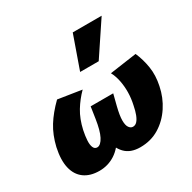

<svg xmlns="http://www.w3.org/2000/svg" viewBox="-160 -871 1047 1047"><g transform="rotate(-30 363.0 -347.5)"><path d="M177 16Q119 16 82 -11Q45 -38 33 -89Q21 -140 37 -214Q53 -282 85 -333.5Q117 -385 170 -437L318 -414Q280 -376 252 -330Q224 -284 210 -221Q203 -187 201.5 -160Q200 -133 207 -117Q214 -101 230 -101Q241 -101 251.5 -110.5Q262 -120 271 -137.5Q280 -155 287 -181Q294 -207 299 -240L310 -313H452L434 -242Q421 -190 421 -159.5Q421 -129 431 -115Q441 -101 455 -101Q470 -101 481 -113Q492 -125 500.5 -147Q509 -169 515 -200Q524 -240 524.5 -278Q525 -316 518 -351Q511 -386 496 -414L665 -438Q686 -390 694.5 -336Q703 -282 690 -221Q677 -156 641.5 -102Q606 -48 553.5 -16Q501 16 434 16Q372 16 338.5 -19.5Q305 -55 300 -108L354 -104Q321 -42 276 -13Q231 16 177 16ZM354 -504 427 -711H609L471 -504Z"/></g></svg>

Font: Ysabeau Black
Style: Italic
Weight: 900
Italic angle: -12°
Version: Version 2.000;gftools[0.9.27.dev2+g8671c4b]